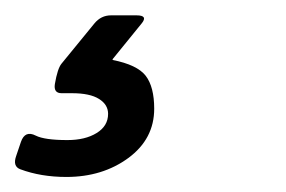

<svg xmlns="http://www.w3.org/2000/svg" viewBox="-58 -31 378 254"><path d="M-31.2 192.9Q-41.5 189 -36.6 175.3L-30.3 156.7Q-24.9 141.1 -10.7 148.4Q1 154.3 31.2 154.3Q54.7 154.3 69.8 145Q85 135.7 85 119.6Q85 107.4 73 99.9Q61 92.3 37.1 92.3H23.4Q12.7 92.3 14.6 80.1Q18.1 59.6 23.4 53.2L66.9 0Q75.7 -10.7 88.9 -10.7H122.6Q138.2 -10.7 129.4 0L91.3 46.9L90.8 48.3Q123.5 54.7 134.8 69.3Q146 84 146 112.8Q146 152.8 111.8 178Q77.6 203.1 29.8 203.1Q-3.9 203.1 -31.2 192.9Z"/></svg>

Font: Istok Web
Style: BoldItalic
Weight: 700
Italic angle: -13°
Designer: Andrey V. Panov
Foundry: Andrey V. Panov
Version: Version 1.0.2g